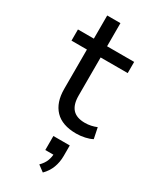

<svg xmlns="http://www.w3.org/2000/svg" viewBox="-232 -705 864 1056"><g transform="rotate(30 200.5 -176.5)"><path d="M291 9Q202 9 157 -38Q112 -85 112 -171V-421H14V-492H115V-639H199V-492H371V-421H199V-179Q199 -122 224.5 -94Q250 -66 303 -66Q323 -66 341.5 -70Q360 -74 377 -81L391 -13Q373 -3 345.5 3Q318 9 291 9ZM240 286 201 257Q224 234 233 210Q242 186 242 161L260 172H190V83H294V150Q294 189 281 223.5Q268 258 240 286Z"/></g></svg>

Font: Nunito Sans 9pt
Style: Regular
Weight: 400
Version: Version 3.101;gftools[0.9.27]